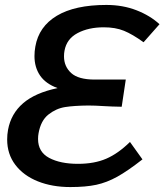

<svg xmlns="http://www.w3.org/2000/svg" viewBox="-20 -746 666 777"><path d="M9 -181.5Q9 -201.5 12.5 -220.5Q24.5 -286 73.5 -328.2Q122.5 -370.5 213 -389.5Q165 -407 142.2 -440.2Q119.5 -473.5 119.5 -519Q119.5 -538.5 123 -557.5Q137 -638.5 210 -682.2Q283 -726 410.5 -726Q477 -726 532.2 -704.5Q587.5 -683 625.5 -648L561 -575Q516 -607.5 481.5 -621.5Q447 -635.5 400 -635.5Q338 -635.5 293.8 -612Q249.5 -588.5 241 -540.5Q239 -530.5 239 -518Q239 -477 268 -450.5Q297 -424 363.5 -424H489L472.5 -314Q455.5 -314 433.5 -315Q411.5 -316 402.5 -316.5Q364 -319 337.5 -319Q280.5 -318.5 243.8 -312.8Q207 -307 176 -282.5Q145 -258 136 -206.5Q134 -196 134 -183.5Q134 -131 179 -107Q224 -83 295.5 -83Q362 -83 410 -103.8Q458 -124.5 506 -171.5L556.5 -101Q496.5 -54 454.5 -30.8Q412.5 -7.5 369.8 1.8Q327 11 264.5 11Q191 11 133 -12.2Q75 -35.5 42 -79Q9 -122.5 9 -181.5Z"/></svg>

Font: JuliaMono MediumItalic
Style: Regular
Weight: 500
Italic angle: -9°
Monospace: yes
Designer: cormullion
Foundry: corm
Version: Version 0.049; ttfautohint (v1.8.4)